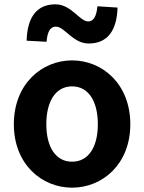

<svg xmlns="http://www.w3.org/2000/svg" viewBox="-20 -853 666 887"><path d="M313 14C453 14 582 -94 582 -279C582 -465 453 -574 313 -574C173 -574 44 -465 44 -279C44 -94 173 14 313 14ZM313 -106C237 -106 194 -174 194 -279C194 -385 237 -454 313 -454C389 -454 432 -385 432 -279C432 -174 389 -106 313 -106ZM390 -652C475 -652 520 -710 523 -818L430 -824C426 -778 412 -754 388 -754C347 -754 310 -833 236 -833C151 -833 106 -775 103 -665L195 -660C199 -708 213 -730 238 -730C279 -730 316 -652 390 -652Z"/></svg>

Font: Kinto Sans
Style: Bold
Weight: 700
Designer: Authors: Ryoko NISHIZUKA  (kana & ideographs); Paul D. Hunt (Latin, Greek & Cyrillic); Wenlong ZHANG  (bopomofo); Sandol
Foundry: Adobe Systems Incorporated, ookami Inc.
Version: Version 0.001